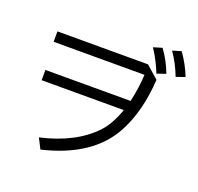

<svg xmlns="http://www.w3.org/2000/svg" viewBox="-152 -1040 1284 1243"><g transform="rotate(20 490.0 -418.0)"><path d="M92.8 -719.2H716.8L802.7 -643.6Q789.6 -424.3 707 -269.5Q586.4 -42 251 37.6L214.8 -33.2Q450.2 -86.4 577.6 -221.2Q632.8 -279.3 670.9 -387.2H105V-458H691.9Q713.9 -554.2 718.8 -647.5H92.8ZM788.6 -681.2Q755.9 -763.7 709 -834L768.6 -852.1Q817.9 -786.1 849.6 -702.1ZM912.6 -704.1Q880.4 -788.1 833 -856L892.6 -874Q944.8 -800.3 973.6 -725.1Z"/></g></svg>

Font: BIZ UDPGothic
Style: Regular
Weight: 400
Designer: TypeBank Co., Ltd.
Foundry: Morisawa Inc.
Version: Version 1.051